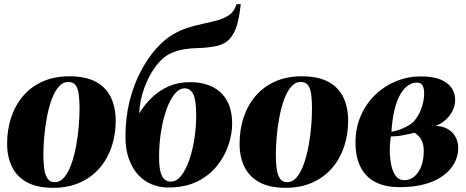

<svg xmlns="http://www.w3.org/2000/svg" viewBox="-20 -882 2222 916"><path d="M311 -518Q389 -518 437.8 -491.5Q486.5 -465 509.2 -417.2Q532 -369.5 532 -304.5Q532 -239.5 512.5 -181.8Q493 -124 455 -80Q417 -36 361.2 -11Q305.5 14 233.5 14Q156.5 14 108 -12.8Q59.5 -39.5 36.8 -87Q14 -134.5 14 -196Q14 -264 33.5 -322.5Q53 -381 91 -425Q129 -469 184.2 -493.5Q239.5 -518 311 -518ZM305.5 -491Q279.5 -491 259.8 -468Q240 -445 226.2 -406.8Q212.5 -368.5 203.8 -322.5Q195 -276.5 191 -229.5Q187 -182.5 187 -143Q187 -112.5 190.2 -82.5Q193.5 -52.5 205 -32.8Q216.5 -13 241 -13Q267 -13 286.8 -36.5Q306.5 -60 320.2 -98.8Q334 -137.5 342.8 -184Q351.5 -230.5 355.5 -277.5Q359.5 -324.5 359.5 -364Q359.5 -399.5 356.2 -428.2Q353 -457 341.8 -474Q330.5 -491 305.5 -491Z M1128.5 -862 1126.5 -845.5Q1121 -797.5 1109.5 -759.2Q1098 -721 1075.2 -696Q1052.5 -671 1011.5 -662Q1001 -660 988.8 -658.2Q976.5 -656.5 963.5 -655Q947 -653 918.8 -652.5Q890.5 -652 856.2 -646.5Q822 -641 787.5 -624Q754.5 -607.5 722.5 -564.8Q690.5 -522 668.8 -463.5Q647 -405 644 -341Q669 -382 703.8 -415.8Q738.5 -449.5 784 -469.8Q829.5 -490 885.5 -490Q949 -490 994 -467.5Q1039 -445 1063.2 -401Q1087.5 -357 1087.5 -291.5Q1087.5 -242.5 1069.8 -189.5Q1052 -136.5 1015.2 -90.5Q978.5 -44.5 920.8 -16Q863 12.5 783 12.5Q741.5 12.5 704.5 -2.5Q667.5 -17.5 639.2 -48Q611 -78.5 594.8 -124Q578.5 -169.5 578.5 -230Q578.5 -322 598.5 -400.8Q618.5 -479.5 651.8 -542.2Q685 -605 725 -649.8Q765 -694.5 805.5 -718Q842.5 -739.5 880.5 -751Q918.5 -762.5 954.5 -770Q990.5 -777.5 1021 -786.2Q1051.5 -795 1073.8 -810.8Q1096 -826.5 1106 -855.5L1108 -862ZM861 -460.5Q834.5 -460.5 812.2 -432.5Q790 -404.5 773.5 -357.5Q757 -310.5 748 -252.2Q739 -194 739 -133.5Q739 -87 746 -61.2Q753 -35.5 765.8 -25.5Q778.5 -15.5 795 -15.5Q822.5 -15.5 844.8 -44Q867 -72.5 883 -119Q899 -165.5 907.5 -221Q916 -276.5 916 -330.5Q916 -405 902 -432.8Q888 -460.5 861 -460.5Z M1420 -518Q1498 -518 1546.8 -491.5Q1595.5 -465 1618.2 -417.2Q1641 -369.5 1641 -304.5Q1641 -239.5 1621.5 -181.8Q1602 -124 1564 -80Q1526 -36 1470.2 -11Q1414.5 14 1342.5 14Q1265.5 14 1217 -12.8Q1168.5 -39.5 1145.8 -87Q1123 -134.5 1123 -196Q1123 -264 1142.5 -322.5Q1162 -381 1200 -425Q1238 -469 1293.2 -493.5Q1348.5 -518 1420 -518ZM1414.5 -491Q1388.5 -491 1368.8 -468Q1349 -445 1335.2 -406.8Q1321.5 -368.5 1312.8 -322.5Q1304 -276.5 1300 -229.5Q1296 -182.5 1296 -143Q1296 -112.5 1299.2 -82.5Q1302.5 -52.5 1314 -32.8Q1325.5 -13 1350 -13Q1376 -13 1395.8 -36.5Q1415.5 -60 1429.2 -98.8Q1443 -137.5 1451.8 -184Q1460.5 -230.5 1464.5 -277.5Q1468.5 -324.5 1468.5 -364Q1468.5 -399.5 1465.2 -428.2Q1462 -457 1450.8 -474Q1439.5 -491 1414.5 -491Z M1887.5 11Q1831.5 11 1791.2 -4.2Q1751 -19.5 1725.5 -47.8Q1700 -76 1688 -115Q1676 -154 1676 -201Q1676 -271.5 1701.2 -329.5Q1726.5 -387.5 1770.2 -429.8Q1814 -472 1870 -494.8Q1926 -517.5 1987 -517.5Q2047.5 -517.5 2083.5 -501.8Q2119.5 -486 2135.5 -461Q2151.5 -436 2151.5 -407Q2151.5 -378.5 2139.2 -353.8Q2127 -329 2106 -310.2Q2085 -291.5 2058.5 -281Q2089 -281 2113.2 -268Q2137.5 -255 2151.8 -231.2Q2166 -207.5 2166 -175.5Q2166 -137.5 2147.8 -103.8Q2129.5 -70 2094.2 -44Q2059 -18 2007 -3.5Q1955 11 1887.5 11ZM1910 -22.5Q1935 -22.5 1955.2 -38.8Q1975.5 -55 1988 -84.5Q2000.5 -114 2001.5 -154Q2002.5 -180.5 1996.8 -198.8Q1991 -217 1980.8 -229Q1970.5 -241 1958 -248.5Q1945 -246 1930.8 -242.8Q1916.5 -239.5 1903 -236.8Q1889.5 -234 1877.5 -233Q1869.5 -232.5 1861 -231.8Q1852.5 -231 1844.5 -231Q1842.5 -218.5 1841 -201.2Q1839.5 -184 1839.5 -169.5Q1839.5 -134 1845.5 -100.2Q1851.5 -66.5 1866.8 -44.5Q1882 -22.5 1910 -22.5ZM1847.5 -253Q1871.5 -257.5 1893.2 -266Q1915 -274.5 1932 -285.2Q1949 -296 1957.5 -306.5Q1974.5 -327.5 1984.5 -350Q1994.5 -372.5 1999 -394.5Q2003.5 -416.5 2003.5 -435.5Q2003.5 -460.5 1996 -474.2Q1988.5 -488 1968 -488Q1947.5 -488 1927.8 -475Q1908 -462 1891.2 -434.2Q1874.5 -406.5 1863 -361.8Q1851.5 -317 1847.5 -253Z"/></svg>

Font: Merriweather 144pt Black
Style: Italic
Weight: 900
Italic angle: -7.8°
Version: Version 2.101